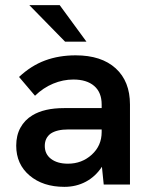

<svg xmlns="http://www.w3.org/2000/svg" viewBox="-20 -717 584 746"><path d="M376 -69Q351 -31 313.5 -11Q276 9 230 9Q147 9 95 -35Q43 -79 43 -151Q43 -191 59.5 -221Q76 -251 106 -269Q152 -297 229 -297H375V-311Q375 -358 346 -383Q317 -408 265 -408Q225 -408 186.5 -392Q148 -376 116 -345L54 -418Q101 -462 155 -482Q209 -502 274 -502Q374 -502 429.5 -451.5Q485 -401 485 -311V0H383ZM244 -81Q298 -81 336.5 -116Q375 -151 375 -204V-214H245Q201 -214 177 -198Q154 -181 154 -150Q154 -118 178.5 -99.5Q203 -81 244 -81ZM94 -697H212L316 -555H233Z"/></svg>

Font: Hanken Grotesk SemiBold
Style: Regular
Weight: 600
Designer: Alfredo Marco Pradil
Foundry: Hanken Design Co.
Version: Version 3.014